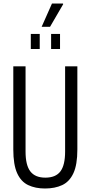

<svg xmlns="http://www.w3.org/2000/svg" viewBox="-20 -1065 519 1097"><path d="M237 12Q182 12 141 -7.5Q100 -27 78 -75.5Q56 -124 56 -211V-686H126V-199Q126 -121 153.5 -85.5Q181 -50 239 -50Q298 -50 325 -85.5Q352 -121 352 -199V-686H422V-211Q422 -124 399.5 -75.5Q377 -27 335.5 -7.5Q294 12 237 12ZM156 -785V-871H207V-785ZM272 -785V-871H323V-785ZM218 -912 277 -1045H340L341 -1041L266 -912Z"/></svg>

Font: Archivo ExtraCondensed Light
Style: Regular
Weight: 300
Width: 2
Designer: Hector Gatti
Foundry: Omnibus-Type
Version: Version 2.001